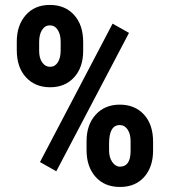

<svg xmlns="http://www.w3.org/2000/svg" viewBox="-20 -741 679 771"><path d="M47.4 -574.2Q47.4 -639.2 83.3 -680.2Q119.1 -721.2 180.2 -721.2Q241.2 -721.2 277.6 -680.9Q314 -640.6 314 -572.3V-536.6Q314 -470.7 277.8 -430.7Q241.7 -390.6 181.2 -390.6Q121.1 -390.6 84.2 -430.7Q47.4 -470.7 47.4 -539.6ZM137.2 -536.6Q137.2 -507.3 149.7 -490Q162.1 -472.7 181.2 -472.7Q200.7 -472.7 212.2 -490.7Q223.6 -508.8 223.6 -538.1V-574.2Q223.6 -602.5 211.9 -620.8Q200.2 -639.2 180.2 -639.2Q160.6 -639.2 148.9 -620.8Q137.2 -602.5 137.2 -572.8ZM327.6 -174.3Q327.6 -240.2 364.3 -280.5Q400.9 -320.8 460.9 -320.8Q521.5 -320.8 558.1 -281Q594.7 -241.2 594.7 -171.9V-136.2Q594.7 -70.8 559.1 -30.5Q523.4 9.8 461.9 9.8Q399.9 9.8 363.8 -30.8Q327.6 -71.3 327.6 -138.2ZM418 -136.2Q418 -108.9 430.9 -90.3Q443.8 -71.8 461.9 -71.8Q502.4 -71.8 504.4 -129.9V-174.3Q504.4 -203.1 492.4 -220.9Q480.5 -238.8 460.9 -238.8Q418 -238.8 418 -164.1ZM206.1 -53.2 140.6 -90.3 432.1 -646 498 -608.9Z"/></svg>

Font: TypoPRO Roboto
Style: Bold
Weight: 700
Designer: Google
Version: Version 2.136; 2016